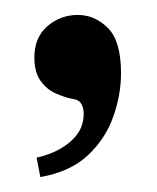

<svg xmlns="http://www.w3.org/2000/svg" viewBox="-20 -610 210 257"><path d="M34 -373 29 -399Q47 -403 61 -411Q75 -419 83.5 -430.5Q92 -442 92 -458Q92 -466 88.5 -471.5Q85 -477 75 -478Q66 -480 54.5 -485Q43 -490 34.5 -501.5Q26 -513 26 -533Q26 -560 43.5 -575Q61 -590 84 -590Q107 -590 124.5 -572.5Q142 -555 142 -512Q142 -483 131.5 -453.5Q121 -424 97.5 -402Q74 -380 34 -373Z"/></svg>

Font: Frank Ruhl Libre
Style: Regular
Weight: 400
Designer: Yanek Iontef
Foundry: Fontef
Version: Version 6.004